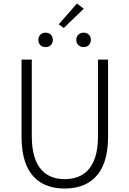

<svg xmlns="http://www.w3.org/2000/svg" viewBox="-20 -1072 745 1105"><path d="M352 13C483 13 602 -55 602 -284V-729H544V-288C544 -98 455 -41 352 -41C251 -41 163 -98 163 -288V-729H104V-284C104 -55 221 13 352 13ZM242 -801C267 -801 284 -817 284 -842C284 -868 267 -884 242 -884C218 -884 201 -868 201 -842C201 -817 218 -801 242 -801ZM347 -911 462 -1022 423 -1052 318 -932ZM461 -801C485 -801 503 -817 503 -842C503 -868 485 -884 461 -884C438 -884 419 -868 419 -842C419 -817 438 -801 461 -801Z"/></svg>

Font: Noto Sans TC Light
Style: Regular
Weight: 300
Designer: Ryoko NISHIZUKA 西塚涼子 (kana, bopomofo & ideographs); Paul D. Hunt (Latin, Greek & Cyrillic); Sandoll Communications 산돌커뮤니
Foundry: Adobe
Version: Version 2.004;hotconv 1.0.118;makeotfexe 2.5.65603